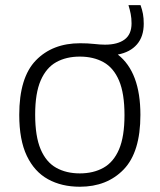

<svg xmlns="http://www.w3.org/2000/svg" viewBox="-20 -718 622 748"><path d="M291 9.5Q220 9.5 167 -19.8Q114 -49 84.5 -110.8Q55 -172.5 55 -270.5Q55 -416 119.8 -482.8Q184.5 -549.5 292 -549.5Q322 -549.5 346.5 -546.8Q371 -544 389 -544Q438 -544 465.2 -564Q492.5 -584 492.5 -627Q492.5 -647 489.2 -663.5Q486 -680 480.5 -698H527.5Q534 -680 537 -663.5Q540 -647 540 -625.5Q540 -575.5 513.5 -545Q487 -514.5 439 -505.5Q527 -437 527 -270.5Q527 -125.5 462 -58Q397 9.5 291 9.5ZM291 -42.5Q344 -42.5 383.2 -64.5Q422.5 -86.5 443.8 -136.2Q465 -186 465 -269.5Q465 -354 443.8 -404Q422.5 -454 383.2 -475.8Q344 -497.5 291 -497.5Q238 -497.5 199 -475.8Q160 -454 138.5 -404.5Q117 -355 117 -271.5Q117 -187 138.2 -136.8Q159.5 -86.5 198.8 -64.5Q238 -42.5 291 -42.5Z"/></svg>

Font: Encode Sans SemiExpanded SemiExpanded Light
Style: Regular
Weight: 300
Width: 6
Designer: Multiple Designers
Foundry: Impallari Type
Version: Version 3.000; ttfautohint (v1.8.3) -l 8 -r 50 -G 200 -x 14 